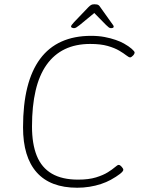

<svg xmlns="http://www.w3.org/2000/svg" viewBox="-20 -874 659 900"><path d="M342 6Q216 6 152 -66Q88 -138 88 -277Q88 -384 108 -464Q128 -544 168 -598Q208 -652 268 -679Q328 -706 407 -706Q442 -706 470.5 -700.5Q499 -695 522 -687Q545 -679 561 -670Q584 -657 597.5 -645Q611 -633 611 -628Q611 -625 609 -621Q607 -617 603.5 -613.5Q600 -610 596.5 -607.5Q593 -605 590 -605Q584 -605 572 -614.5Q560 -624 539 -636.5Q518 -649 485 -658.5Q452 -668 403 -668Q335 -668 284 -643.5Q233 -619 198.5 -570.5Q164 -522 147 -449.5Q130 -377 130 -281Q130 -199 152.5 -143.5Q175 -88 223 -60Q271 -32 346 -32Q396 -32 430 -42.5Q464 -53 485.5 -66.5Q507 -80 519 -90.5Q531 -101 536 -101Q540 -101 543.5 -98.5Q547 -96 550.5 -92Q554 -88 556 -84.5Q558 -81 558 -78Q558 -71 542 -58.5Q526 -46 499 -31Q479 -20 453.5 -11.5Q428 -3 399.5 1.5Q371 6 342 6ZM327 -742Q323 -742 318 -744Q313 -746 313 -749Q313 -753 316.5 -757.5Q320 -762 327 -770L394 -840Q402 -848 407.5 -851Q413 -854 423 -854Q430 -854 434.5 -853Q439 -852 442.5 -849.5Q446 -847 449 -842L501 -769Q505 -763 509 -758Q513 -753 513 -749Q513 -745 509 -743.5Q505 -742 500 -742Q495 -742 490 -745.5Q485 -749 477 -757L422 -813L354 -757Q344 -749 338 -745.5Q332 -742 327 -742Z"/></svg>

Font: Asap Thin
Style: Italic
Weight: 250
Italic angle: -6°
Designer: Pablo Cosgaya
Foundry: Omnibus-Type
Version: Version 3.001